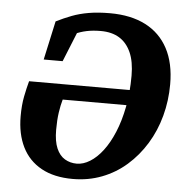

<svg xmlns="http://www.w3.org/2000/svg" viewBox="-51 -723 752 788"><g transform="rotate(5 325.5 -328.5)"><path d="M277 17Q200 17 147.5 -12Q95 -41 68.5 -94.5Q42 -148 42 -221Q42 -267 49 -302.5Q56 -338 64 -367H546L540 -304H208Q201 -280 196.5 -249Q192 -218 192 -178Q192 -131 204.5 -102Q217 -73 239 -60Q261 -47 288 -47Q315 -47 342.5 -64Q370 -81 394.5 -113Q419 -145 438.5 -191.5Q458 -238 469.5 -297Q481 -356 481 -426Q481 -484 464 -522Q447 -560 416 -579Q385 -598 339 -598Q307 -598 281 -592.5Q255 -587 231.5 -576Q208 -565 182 -548L260 -624L194 -461H116L151 -621Q183 -637 214.5 -649Q246 -661 284 -667.5Q322 -674 371 -674Q457 -674 517.5 -643Q578 -612 610 -552Q642 -492 642 -405Q642 -337 625 -274Q608 -211 575.5 -158Q543 -105 498 -65.5Q453 -26 397 -4.5Q341 17 277 17Z"/></g></svg>

Font: Source Serif 4
Style: Bold Italic
Weight: 700
Italic angle: -12°
Designer: Frank Grießhammer
Foundry: Adobe Systems Incorporated
Version: Version 4.004;hotconv 1.0.116;makeotfexe 2.5.65601